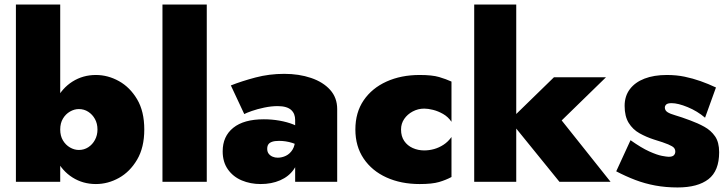

<svg xmlns="http://www.w3.org/2000/svg" viewBox="-20 -800 3205 845"><path d="M245 -780H50V0H245ZM615 -230Q615 -310 583.5 -363Q552 -416 503.5 -443Q455 -470 402 -470Q345 -470 299 -441Q253 -412 226 -358.5Q199 -305 199 -230Q199 -156 226 -102Q253 -48 299 -19Q345 10 402 10Q455 10 503.5 -17Q552 -44 583.5 -97.5Q615 -151 615 -230ZM409 -230Q409 -205 398 -184.5Q387 -164 368.5 -152Q350 -140 327 -140Q307 -140 288 -151Q269 -162 257 -182Q245 -202 245 -230Q245 -258 257 -278Q269 -298 288 -309Q307 -320 327 -320Q350 -320 368.5 -308Q387 -296 398 -276Q409 -256 409 -230Z M695 -780V0H890V-780Z M1156 -145Q1156 -157 1161 -164.5Q1166 -172 1177.5 -176Q1189 -180 1208 -180Q1238 -180 1266.5 -171Q1295 -162 1312 -147V-226Q1297 -242 1270.5 -252.5Q1244 -263 1210.5 -269Q1177 -275 1141 -275Q1053 -275 1006.5 -237.5Q960 -200 960 -134Q960 -87 983 -54.5Q1006 -22 1044 -6Q1082 10 1127 10Q1175 10 1213 -6.5Q1251 -23 1273 -54.5Q1295 -86 1295 -130L1279 -190Q1279 -160 1267.5 -141.5Q1256 -123 1238.5 -114.5Q1221 -106 1202 -106Q1190 -106 1179.5 -110.5Q1169 -115 1162.5 -123.5Q1156 -132 1156 -145ZM1055 -298Q1064 -303 1088 -311.5Q1112 -320 1143 -326.5Q1174 -333 1202 -333Q1223 -333 1238 -328.5Q1253 -324 1262 -315.5Q1271 -307 1275 -296Q1279 -285 1279 -272V0H1464V-320Q1464 -370 1433 -404.5Q1402 -439 1349 -457Q1296 -475 1231 -475Q1165 -475 1104.5 -459Q1044 -443 996 -424Z M1745 -230Q1745 -256 1759 -276.5Q1773 -297 1796.5 -309.5Q1820 -322 1847 -322Q1864 -322 1886 -316.5Q1908 -311 1930 -298.5Q1952 -286 1967 -264V-441Q1943 -452 1912.5 -461Q1882 -470 1827 -470Q1745 -470 1681 -441Q1617 -412 1580.5 -358.5Q1544 -305 1544 -230Q1544 -156 1580.5 -102Q1617 -48 1681 -19Q1745 10 1827 10Q1882 10 1912.5 1Q1943 -8 1967 -21V-197Q1952 -176 1932 -163Q1912 -150 1890.5 -144Q1869 -138 1847 -138Q1820 -138 1796.5 -148.5Q1773 -159 1759 -179.5Q1745 -200 1745 -230Z M2067 -780V0H2252V-780ZM2418 -460 2223 -270 2442 0H2667L2452 -270L2647 -460Z M2755 -183 2692 -46Q2734 -24 2776 -8Q2818 8 2864 16.5Q2910 25 2962 25Q3051 25 3098 -11.5Q3145 -48 3145 -130Q3145 -174 3127 -200Q3109 -226 3080 -242Q3051 -258 3018 -270Q2978 -285 2953.5 -292Q2929 -299 2917.5 -306.5Q2906 -314 2906 -327Q2906 -334 2912 -340Q2918 -346 2936 -346Q2964 -346 3006.5 -328.5Q3049 -311 3083 -282L3131 -415Q3097 -431 3063 -443Q3029 -455 2993 -462.5Q2957 -470 2915 -470Q2858 -470 2816.5 -454Q2775 -438 2752 -407.5Q2729 -377 2729 -334Q2729 -288 2747 -259Q2765 -230 2794.5 -213.5Q2824 -197 2858 -186Q2901 -173 2921 -164.5Q2941 -156 2946.5 -149Q2952 -142 2952 -133Q2952 -123 2945.5 -116.5Q2939 -110 2923 -110Q2915 -110 2893.5 -114Q2872 -118 2837.5 -133.5Q2803 -149 2755 -183Z"/></svg>

Font: Jost Black
Style: Regular
Weight: 900
Version: Version 3.710